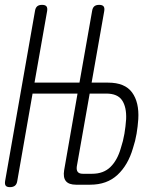

<svg xmlns="http://www.w3.org/2000/svg" viewBox="-36 -760 656 790"><path d="M283 -375H98L35 -15Q33 -2 25.5 4Q18 10 5 10Q-8 10 -12.5 4Q-17 -2 -15 -15L108 -715Q110 -728 117 -734Q124 -740 137 -740Q150 -740 155 -734Q160 -728 158 -715L106 -420H291L343 -715Q345 -728 352 -734Q359 -740 372 -740Q385 -740 390 -734Q395 -728 393 -715L341 -420H409Q478 -420 507.5 -379.5Q537 -339 533 -270Q531 -240 526 -210Q521 -180 511 -150Q491 -81 447.5 -40.5Q404 0 335 0H277Q247 0 235 -15Q223 -30 228 -60ZM280 -75Q278 -60 284 -52.5Q290 -45 305 -45H343Q390 -45 418.5 -73Q447 -101 461 -150Q471 -180 476 -210Q481 -240 483 -270Q485 -319 466.5 -347Q448 -375 401 -375H333Z"/></svg>

Font: Maple Mono NL Thin
Style: Italic
Weight: 250
Italic angle: -10°
Monospace: yes
Designer: subframe7536
Version: Version 7.000